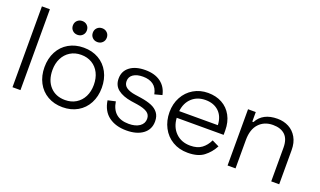

<svg xmlns="http://www.w3.org/2000/svg" viewBox="-74 -1124 2601 1562"><g transform="rotate(20 1227.0 -343.0)"><path d="M144.5 0H75.5V-700H144.5Z M264 -243.5Q264 -318.8 295 -377.5Q326 -436.2 382.4 -468.6Q438.8 -501 512 -501Q585.2 -501 641.6 -468.6Q698 -436.2 729 -377.5Q760 -318.8 760 -243.5Q760 -168.2 729 -109.5Q698 -50.8 641.6 -18.4Q585.2 14 512 14Q438.8 14 382.4 -18.4Q326 -50.8 295 -109.5Q264 -168.2 264 -243.5ZM333 -243.5Q333 -153.8 381.6 -100.9Q430.2 -48 512 -48Q565.2 -48 605.9 -72.8Q646.5 -97.5 668.8 -141.8Q691 -186 691 -243.5Q691 -301.8 668.8 -346Q646.5 -390.2 605.9 -414.6Q565.2 -439 512 -439Q458.8 -439 418.1 -413.9Q377.5 -388.8 355.2 -344.5Q333 -300.2 333 -243.5ZM365.2 -640.8Q365.2 -666.8 382.5 -683.6Q399.8 -700.5 425.8 -700.5Q451.8 -700.5 469 -683.6Q486.2 -666.8 486.2 -640.8Q486.2 -614.8 469 -597.9Q451.8 -581 425.8 -581Q399.8 -581 382.5 -597.9Q365.2 -614.8 365.2 -640.8ZM537.8 -640.8Q537.8 -666.8 555 -683.6Q572.2 -700.5 598.2 -700.5Q624.2 -700.5 641.5 -683.6Q658.8 -666.8 658.8 -640.8Q658.8 -614.8 641.5 -597.9Q624.2 -581 598.2 -581Q572.2 -581 555 -597.9Q537.8 -614.8 537.8 -640.8Z M862.5 -362.2Q862.5 -426.8 911.8 -463.9Q961 -501 1045 -501Q1126.8 -501 1178.1 -463.4Q1229.5 -425.8 1244 -357L1179.5 -340Q1169 -394 1134.2 -419Q1099.5 -444 1045 -444Q992.5 -444 961.5 -423.1Q930.5 -402.2 930.5 -364.2Q930.5 -329 958.2 -310.1Q986 -291.2 1034.5 -284L1088.2 -276Q1142.8 -267.5 1180 -252.2Q1217.2 -237 1239.1 -208.5Q1261 -180 1261 -134.8Q1261 -65.2 1208 -25.6Q1155 14 1065 14Q972.2 14 912.2 -30.2Q852.2 -74.5 838.5 -164.5L905 -179.5Q925.8 -43 1065 -43Q1123.5 -43 1158.2 -67.2Q1193 -91.5 1193 -132.2Q1193 -168.8 1163.8 -187.9Q1134.5 -207 1076 -216L1022.2 -224Q948.2 -235.8 905.4 -268.8Q862.5 -301.8 862.5 -362.2Z M1344.9 -247.3Q1344.9 -319.6 1376.4 -377.5Q1407.9 -435.5 1463.6 -468.3Q1519.3 -501 1588.7 -501Q1657 -501 1709.9 -472.2Q1762.8 -443.3 1792.5 -388.7Q1822.3 -334.1 1822.3 -261.3V-223.2H1416Q1421 -143.3 1470 -95.5Q1518.9 -47.7 1595.7 -47.7Q1656.9 -47.7 1694.3 -75.5Q1731.7 -103.3 1753.8 -150.5L1814.8 -120.7Q1784 -62.1 1734 -24.1Q1684.1 14 1595.7 14Q1521.2 14 1464.3 -20Q1407.3 -54 1376.1 -113.7Q1344.9 -173.4 1344.9 -247.3ZM1751.1 -281.1Q1747.7 -356.5 1703.8 -398Q1659.8 -439.4 1588.7 -439.4Q1517.7 -439.4 1471.4 -396.9Q1425 -354.4 1416.5 -281.1Z M2004.5 -487V-404H2014.5Q2063.2 -496.5 2190.8 -496.5Q2244.8 -496.5 2288.8 -473.4Q2332.8 -450.2 2358.6 -405.1Q2384.5 -360 2384.5 -296V0H2315.5V-291.5Q2315.5 -365.5 2278.4 -401Q2241.2 -436.5 2173.5 -436.5Q2098.2 -436.5 2052.4 -387.1Q2006.5 -337.8 2006.5 -245.5V0H1937.5V-487Z"/></g></svg>

Font: Space Grotesk Variable
Style: Regular
Weight: 400
Designer: Florian Karsten (Space Grotesk), Colophon Foundry (Space Mono)
Foundry: Florian Karsten
Version: Version 1.106